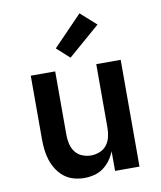

<svg xmlns="http://www.w3.org/2000/svg" viewBox="-87 -843 773 921"><g transform="rotate(-10 300.0 -383.0)"><path d="M250 8Q224 8 198.5 1Q173 -6 152.5 -22Q132 -38 117.5 -60.5Q103 -83 95 -107.5Q87 -132 84 -158Q81 -184 81 -210V-520H200V-210Q200 -188 205 -166.5Q210 -145 223 -127.5Q236 -110 257 -101.5Q278 -93 300 -93Q322 -93 343 -101.5Q364 -110 377 -127.5Q390 -145 395 -166.5Q400 -188 400 -210V-520H519V0H400V-96Q391 -73 376.5 -53Q362 -33 342 -18.5Q322 -4 298 2Q274 8 250 8ZM284 -572 222 -628 363 -774 439 -706Z"/></g></svg>

Font: Iosevka Extended
Style: Bold
Weight: 700
Width: 7
Monospace: yes
Designer: Belleve Invis
Foundry: Belleve Invis
Version: Version 32.5.0; ttfautohint (v1.8.4)